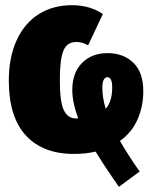

<svg xmlns="http://www.w3.org/2000/svg" viewBox="-20 -574 587 741"><path d="M443 -30Q474 24 519 88L439 147Q384 69 349 11Q312 20 265 20Q145 20 79.5 -51.5Q14 -123 14 -263Q14 -352 44 -418Q74 -484 129 -519Q184 -554 258 -554Q326 -554 377 -520L320 -399Q298 -412 275 -412Q253 -412 239 -400Q225 -388 218 -356Q211 -324 211 -263Q211 -180 226.5 -148.5Q242 -117 272 -117H282Q259 -178 259 -227Q259 -293 296.5 -331Q334 -369 395 -369Q456 -369 494.5 -332Q533 -295 533 -222Q533 -164 511 -113.5Q489 -63 443 -30ZM375 -235Q375 -197 388 -154Q413 -182 413 -237Q413 -276 394 -276Q385 -276 380 -265.5Q375 -255 375 -235Z"/></svg>

Font: Fira Sans Extra Condensed Black
Style: Regular
Weight: 900
Width: 1
Designer: Carrois Corporate & Edenspiekermann AG
Foundry: Carrois Corporate GbR & Edenspiekermann AG
Version: Version 4.203